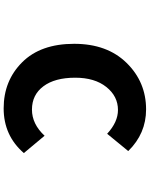

<svg xmlns="http://www.w3.org/2000/svg" viewBox="94 -892 811 1040"><g transform="rotate(90 500.0 -372.5)"><path d="M567.4 13.7Q418 13.7 317.9 -86.4Q217.8 -186.5 217.8 -368.2Q217.8 -546.9 321.3 -652.3Q424.8 -757.8 573.2 -757.8Q704.1 -757.8 798.8 -661.1L705.1 -546.9Q641.6 -605.5 576.2 -605.5Q502 -605.5 451.7 -542.5Q401.4 -479.5 401.4 -374Q401.4 -263.7 447.8 -201.7Q494.1 -139.6 574.2 -139.6Q652.3 -139.6 715.8 -208L809.6 -95.7Q714.8 13.7 567.4 13.7Z"/></g></svg>

Font: GenEi Gothic M Heavy
Style: Regular
Weight: 800
Designer: o_tamon (Modified); [Source Han Sans]
Ryoko NISHIZUKA  (kana & ideographs); Paul D. Hunt (Latin, Greek & Cyrillic); Wenl
Version: Version 1.1a;Original Version 1.004